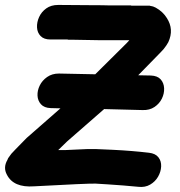

<svg xmlns="http://www.w3.org/2000/svg" viewBox="-26 -748 731 778"><path d="M535 9Q562 12 582.5 0Q603 -12 614.5 -32Q626 -52 627 -73.5Q628 -95 616 -110.5Q604 -126 578 -129Q544 -133 508 -136Q472 -139 431 -141Q390 -143 362 -144Q334 -145 284 -142Q234 -139 212 -140H210L246 -175L396 -306Q486 -304 552 -302Q580 -301 600 -314.5Q620 -328 630 -348.5Q640 -369 639 -390.5Q638 -412 625 -426.5Q612 -441 585 -442Q559 -443 534 -443L622 -533Q631 -543 637 -549Q649 -564 656 -577Q680 -629 650 -675Q634 -701 605 -717Q594 -723 584 -724Q581 -724 581 -725H507L504 -726H421Q393 -727 343 -727L210 -728Q181 -728 161.5 -714Q142 -700 132.5 -679Q123 -658 124 -637Q125 -616 138.5 -602Q152 -588 178 -588H247Q249 -587 251 -587H269Q299 -586 384 -585H498L488 -574L360 -447Q259 -449 213 -450Q185 -450 165 -436Q145 -422 135 -401.5Q125 -381 126 -360.5Q127 -340 140 -325.5Q153 -311 179 -310Q198 -310 219 -309L82 -189L37 -143L20 -125Q15 -119 12 -114Q6 -107 4 -100Q-14 -69 2 -40Q29 13 112 7Q332 -5 361 -4Q380 -3 410 -1Q440 1 473 3.5Q506 6 535 9Z"/></svg>

Font: Balsamiq Sans
Style: Bold Italic
Weight: 700
Italic angle: -12°
Designer: Michael Angeles
Foundry: Balsamiq SRL
Version: Version 1.020; ttfautohint (v1.8.4.7-5d5b);gftools[0.9.26]